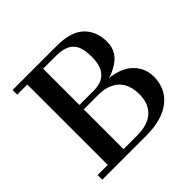

<svg xmlns="http://www.w3.org/2000/svg" viewBox="-146 -713 858 858"><g transform="rotate(-45 283.5 -283.5)"><path d="M38.9 -29.2H102.8V-537.5H38.9V-566.7H319.4Q406.9 -566.7 448.6 -527.1Q490.3 -487.5 490.3 -419.4Q490.3 -351.4 422.2 -316.7Q402.8 -305.6 380.6 -300Q452.8 -291.7 490.3 -254.2Q527.8 -216.7 527.8 -162.5Q527.8 -87.5 472.9 -43.8Q418.1 0 316.7 0H38.9ZM293.1 -308.3Q394.4 -308.3 394.4 -420.8Q394.4 -477.8 375 -502.8Q351.4 -537.5 283.3 -537.5H202.8V-308.3ZM287.5 -29.2Q355.6 -29.2 391 -61.1Q426.4 -93.1 426.4 -152.8Q426.4 -240.3 358.3 -269.4Q331.9 -280.6 297.2 -280.6H202.8V-29.2Z"/></g></svg>

Font: Sree Krushnadevaraya
Style: Regular
Weight: 400
Designer: Purushoth Kumar Guthula
Foundry: Andhrapradesh Society for Knowledge Networks
Version: Version 1.0.5; ttfautohint (v1.2.42-39fb)